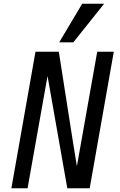

<svg xmlns="http://www.w3.org/2000/svg" viewBox="-20 -1000 640 1020"><path d="M168.5 -725H292.5L368 -243L388.5 -117L496.5 -725H584.5L456.5 0H337.5L232.5 -596L126.5 0H40.5ZM294.5 -775 416.5 -980H533L369.5 -775Z"/></svg>

Font: JuliaMono Italic
Style: Regular
Weight: 400
Italic angle: -9°
Monospace: yes
Designer: cormullion
Foundry: corm
Version: Version 0.049; ttfautohint (v1.8.4)